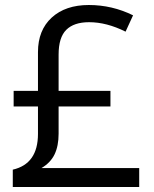

<svg xmlns="http://www.w3.org/2000/svg" viewBox="-20 -743 612 763"><path d="M333 -723.1Q425.8 -723.1 508.8 -682.1L479 -617.2Q403.8 -654.8 334 -654.8Q273.9 -654.8 243.4 -624.5Q212.9 -594.2 212.9 -525.9V-381.8H418.9V-319.8H212.9V-211.9Q212.9 -163.1 197 -129.9Q181.2 -96.7 145 -75.2H533.2V0H30.8V-68.8Q130.9 -91.8 130.9 -210.9V-319.8H34.2V-381.8H130.9V-536.1Q130.9 -623 185.5 -673.1Q240.2 -723.1 333 -723.1Z"/></svg>

Font: HunimalSansv1.5
Style: Regular
Weight: 400
Foundry: Ascender Corporation
Version: Version 1.10